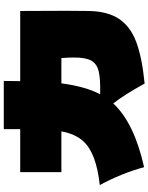

<svg xmlns="http://www.w3.org/2000/svg" viewBox="98 -894 803 1040"><g transform="rotate(-90 500.0 -374.5)"><path d="M960 -667 961 -419Q961 -336 960 -295Q958 -193 917 -131.5Q876 -70 792 -38.5Q708 -7 567 7Q505 -106 459 -163Q355 -50 114 4Q81 -118 17 -236Q192 -255 255 -326Q294 -369 308 -444H87V-667H320V-756H581Q581 -696 580 -667ZM708 -375Q708 -405 705 -444H568Q551 -314 509 -234Q593 -232 633.5 -242Q674 -252 691 -282Q708 -312 708 -375Z"/></g></svg>

Font: Mantou Sans
Style: Regular
Weight: 400
Designer: Mant0u / artakana
Foundry: Mant0u / artakana
Version: Version 1.001;October 22, 2023;FontCreator 14.0.0.2901 64-bi